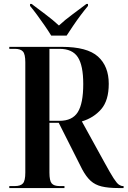

<svg xmlns="http://www.w3.org/2000/svg" viewBox="-20 -951 645 971"><path d="M27 0V-10H55Q84 -10 96 -23.5Q108 -37 108 -78V-636Q108 -677 96 -690.5Q84 -704 55 -704H27V-714H293Q421 -714 475.5 -665Q530 -616 530 -527Q530 -443 492 -399Q454 -355 394 -337L508 -130Q538 -75 554.5 -49.5Q571 -24 581.5 -17Q592 -10 602 -10H605V0H579Q528 0 494.5 -8Q461 -16 438.5 -36.5Q416 -57 396 -94L277 -330H230V-78Q230 -37 241.5 -23.5Q253 -10 281 -10H306V0ZM281 -340Q346 -340 373.5 -384Q401 -428 401 -526Q401 -620 373.5 -662Q346 -704 281 -704H230V-340ZM239 -771Q225 -794 206 -821.5Q187 -849 167.5 -875.5Q148 -902 132 -921V-931H140Q169 -909 208.5 -879.5Q248 -850 278 -822Q308 -850 347.5 -879Q387 -908 417 -931H425V-921Q409 -902 389 -875.5Q369 -849 350.5 -821.5Q332 -794 317 -771Z"/></svg>

Font: Noto Serif Display Condensed SemiBold
Style: Regular
Weight: 600
Width: 3
Designer: Monotype Design Team
Foundry: Monotype Imaging Inc.
Version: Version 2.009